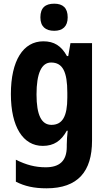

<svg xmlns="http://www.w3.org/2000/svg" viewBox="-20 -781 579 1041"><path d="M274 -761C226 -761 199 -739 199 -687C199 -637 227 -614 274 -614C319 -614 347 -637 347 -687C347 -738 321 -761 274 -761ZM215 -557C106 -557 39 -453 39 -271C39 -93 105 10 212 10C273 10 312 -18 342 -72H347C344 -48 342 -17 342 4V15C342 93 301 126 228 126C171 126 122 113 66 85V204C114 229 166 240 232 240C403 240 479 148 479 -18V-547H362L350 -477H343C312 -533 273 -557 215 -557ZM257 -442C320 -442 345 -392 345 -278V-252C345 -151 319 -104 259 -104C205 -104 178 -157 178 -269C178 -383 205 -442 257 -442Z"/></svg>

Font: Noto Sans Georgian Condensed Bold
Style: Regular
Weight: 700
Width: 3
Designer: Monotype Design Team, Akaki Razmadze
Foundry: Google LLC
Version: Version 2.005